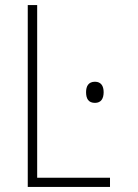

<svg xmlns="http://www.w3.org/2000/svg" viewBox="-20 -734 540 754"><path d="M89 0H412V-36H126V-714H89ZM353 -330C377 -330 387 -347 387 -372C387 -396 377 -413 353 -413C327 -413 318 -395 318 -372C318 -347 327 -330 353 -330Z"/></svg>

Font: Noto Sans Mono ExtraCondensed ExtraLight
Style: Regular
Weight: 200
Width: 2
Designer: Monotype Design Team
Foundry: Monotype Imaging Inc.
Version: Version 2.014